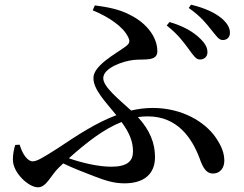

<svg xmlns="http://www.w3.org/2000/svg" viewBox="-20 -776 1040 820"><path d="M787 -565C805 -540 817 -522 833 -522C852 -521 866 -534 866 -553C866 -573 856 -591 834 -612C805 -640 767 -663 704 -682L692 -667C740 -630 767 -592 787 -565ZM882 -649C903 -624 914 -605 931 -605C949 -605 962 -616 962 -636C962 -658 950 -678 925 -699C898 -721 858 -741 796 -756L786 -742C839 -705 862 -674 882 -649ZM64 -158 45 -157C39 -138 35 -116 35 -94C35 -38 102 24 142 24C178 24 196 -25 229 -58L250 -78C298 -55 342 -39 380 -24C432 -4 467 7 512 7C594 7 642 -32 642 -105C642 -164 621 -219 569 -276C583 -278 597 -279 611 -279C739 -279 800 -185 832 -101C846 -61 860 -35 889 -35C923 -35 938 -62 938 -89C938 -122 927 -152 899 -192C855 -254 760 -315 632 -315C601 -315 570 -311 540 -304C490 -350 421 -404 421 -442C421 -486 505 -515 551 -520C594 -525 652 -512 652 -557C652 -620 603 -679 536 -712C492 -736 439 -746 385 -753L376 -732C446 -703 506 -662 527 -618C536 -601 535 -591 516 -577C476 -547 379 -497 379 -443C379 -393 430 -342 477 -284C391 -252 309 -198 227 -143C155 -97 136 -87 119 -87C99 -87 76 -116 64 -158ZM499 -255C532 -210 548 -173 548 -129C548 -89 525 -64 455 -64C401 -64 331 -80 274 -100C349 -167 423 -225 499 -255Z"/></svg>

Font: Noto Serif CJK HK SemiBold
Style: Regular
Weight: 600
Designer: Ryoko NISHIZUKA 西塚涼子 (kana & ideographs); Frank Grießhammer (Latin, Greek & Cyrillic); Wenlong ZHANG 张文龙 (bopomofo); San
Foundry: Adobe
Version: Version 2.001;hotconv 1.1.0;makeotfexe 2.6.0